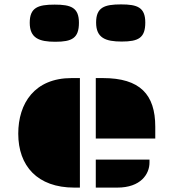

<svg xmlns="http://www.w3.org/2000/svg" viewBox="-20 -853 789 873"><path d="M415.5 -223.1H686V-276.9C686 -422.9 617.2 -498 447.8 -498H415.5ZM63 -245.1C63 -98.6 149.9 0 317.9 0H343.3V-498H305.7C137.2 -498 63 -383.3 63 -245.1ZM415.5 0H513.2C620.6 0 659.7 -62 659.7 -113.8V-127.4H415.5ZM533.2 -664.1C609.4 -664.1 640.6 -680.7 640.6 -750.5C640.6 -819.3 605 -833 530.3 -833C454.1 -833 417 -819.3 417 -750.5C417 -680.7 459.5 -664.1 533.2 -664.1ZM231.4 -663.1C307.6 -663.1 338.9 -679.7 338.9 -749.5C338.9 -818.4 303.2 -832 228.5 -832C152.3 -832 115.2 -818.4 115.2 -749.5C115.2 -679.7 157.7 -663.1 231.4 -663.1Z"/></svg>

Font: Plaster
Style: Regular
Weight: 400
Designer: Eben Sorkin
Foundry: Eben Sorkin
Version: Version 1.007